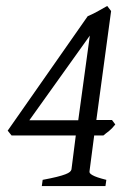

<svg xmlns="http://www.w3.org/2000/svg" viewBox="-20 -628 442 648"><path d="M79.1 -222.2H244.1L283.2 -507.8ZM369.1 -208Q363.3 -200.7 358.2 -195.3Q353 -189.9 348.1 -186Q343.3 -182.1 338.6 -178.7Q334 -175.3 329.1 -170.9H297.9L282.2 -50.8Q281.2 -46.9 283.4 -43.7Q285.6 -40.5 292 -36.9Q298.3 -33.2 309.8 -29.3Q321.3 -25.4 338.9 -21L335.9 0H121.1L124 -21Q152.8 -26.4 171.4 -31Q189.9 -35.6 200.7 -39.8Q211.4 -43.9 215.8 -47.9Q220.2 -51.8 221.2 -56.2L235.8 -170.9H19L5.9 -187L275.9 -573.2Q296.4 -582 312.5 -591.3Q328.6 -600.6 341.8 -607.9L355 -590.8L305.2 -223.1H357.9Z"/></svg>

Font: Gentium Plus
Style: Italic
Weight: 400
Italic angle: -8°
Designer: J. Victor Gaultney, Annie Olsen, Iska Routamaa
Foundry: SIL International
Version: Version 1.510